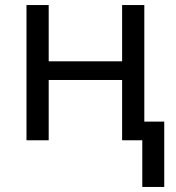

<svg xmlns="http://www.w3.org/2000/svg" viewBox="-20 -556 697 761"><path d="M173 -536V-313H464V-536H552V-74H631V185H544V0H464V-239H173V0H85V-536Z"/></svg>

Font: BC Sans
Style: Regular
Weight: 400
Designer: Monotype Design Team
Province of B.C.
Foundry: Monotype Imaging Inc.
Version: Version 2.000;GOOG;noto-source:20170915:90ef993387c0